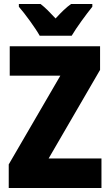

<svg xmlns="http://www.w3.org/2000/svg" viewBox="-20 -947 553 967"><path d="M180 -767H341C365 -808 415 -876 445 -913V-927H338C314 -910 289 -886 260 -854C231 -885 208 -909 184 -927H75V-913C105 -879 159 -805 180 -767ZM491 0V-149H225L484 -595V-714H29V-566H284L24 -119V0Z"/></svg>

Font: Noto Sans Gurmukhi Condensed Black
Style: Regular
Weight: 900
Width: 3
Designer: Jelle Bosma - Monotype Design Team
Foundry: Monotype Imaging Inc.
Version: Version 2.004